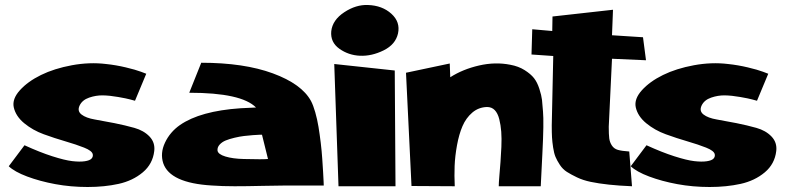

<svg xmlns="http://www.w3.org/2000/svg" viewBox="-20 -775 3141 768"><path d="M78 -194Q139 -166 189 -150Q239 -134 269 -130.5Q299 -127 319 -130Q339 -133 346 -140.5Q353 -148 351 -158Q348 -172 316.5 -184.5Q285 -197 242 -209.5Q199 -222 155 -238Q111 -254 77 -282Q43 -310 35 -346Q28 -379 59.5 -414Q91 -449 144 -475Q197 -501 267.5 -514Q338 -527 404 -519Q443 -515 483 -505.5Q523 -496 544 -488L565 -480L520 -372Q512 -374 499.5 -377.5Q487 -381 453 -387Q419 -393 391.5 -393.5Q364 -394 336.5 -384.5Q309 -375 298.5 -353Q288 -331 306 -317Q324 -303 359.5 -297Q395 -291 437.5 -282.5Q480 -274 517.5 -263.5Q555 -253 578 -229Q601 -205 597 -171Q591 -119 551 -85.5Q511 -52 454.5 -39.5Q398 -27 330.5 -27Q263 -27 201 -38.5Q139 -50 88.5 -69Q38 -88 15 -110Z M850 -173Q852 -158 881.5 -149Q911 -140 954.5 -139Q998 -138 1018.5 -138Q1039 -138 1052 -139L1028 -236Q1025 -236 1018 -236Q1011 -236 992 -234.5Q973 -233 956 -231Q939 -229 918 -224Q897 -219 882.5 -213Q868 -207 858.5 -196.5Q849 -186 850 -173ZM1224 -371Q1233 -354 1241 -326Q1249 -298 1254 -267.5Q1259 -237 1263 -203.5Q1267 -170 1269 -140Q1271 -110 1272.5 -85.5Q1274 -61 1274.5 -47Q1275 -33 1275 -33H1205H1203H1128Q1092 -33 1029.5 -31.5Q967 -30 918 -30Q869 -30 827 -33Q660 -43 633 -122Q620 -162 640 -204.5Q660 -247 700 -275Q781 -331 942 -342Q971 -344 1004 -345Q946 -404 737 -404L785 -524Q956 -524 1071.5 -481.5Q1187 -439 1224 -371Z M1334 -30 1317 -519 1559 -493 1562 -30ZM1572 -641Q1562 -597 1514.5 -573.5Q1467 -550 1420 -552Q1374 -554 1337.5 -580Q1301 -606 1305 -650Q1310 -695 1357 -726Q1404 -757 1452 -755Q1509 -753 1545.5 -720Q1582 -687 1572 -641Z M2152 -329Q2156 -286 2149.5 -160.5Q2143 -35 2143 -30H1975Q1975 -43 1977.5 -72Q1980 -101 1982 -127.5Q1984 -154 1985.5 -187.5Q1987 -221 1985 -248Q1983 -275 1977 -298.5Q1971 -322 1959 -334.5Q1947 -347 1928 -347Q1894 -346 1869 -324.5Q1844 -303 1830 -270.5Q1816 -238 1808 -194Q1800 -150 1798.5 -111Q1797 -72 1799 -30L1626 -31L1604 -484L1779 -521L1781 -466Q1831 -498 1896 -513Q1961 -528 2021 -516Q2054 -510 2078.5 -494.5Q2103 -479 2116 -462.5Q2129 -446 2137.5 -419.5Q2146 -393 2148 -375.5Q2150 -358 2152 -329Z M2415 -268Q2415 -237 2417 -221.5Q2419 -206 2427.5 -193Q2436 -180 2451.5 -175.5Q2467 -171 2497 -169L2508 -30Q2457 -32 2415.5 -36.5Q2374 -41 2343 -47.5Q2312 -54 2288 -65.5Q2264 -77 2247.5 -87.5Q2231 -98 2219.5 -115.5Q2208 -133 2202 -147.5Q2196 -162 2192.5 -185Q2189 -208 2188 -226Q2187 -244 2187 -273L2193 -551L2106 -557L2109 -658L2189 -651L2190 -709L2432 -736L2428 -634L2552 -626L2564 -534L2428 -540Z M2566 -194Q2627 -166 2677 -150Q2727 -134 2757 -130.5Q2787 -127 2807 -130Q2827 -133 2834 -140.5Q2841 -148 2839 -158Q2836 -172 2804.5 -184.5Q2773 -197 2730 -209.5Q2687 -222 2643 -238Q2599 -254 2565 -282Q2531 -310 2523 -346Q2516 -379 2547.5 -414Q2579 -449 2632 -475Q2685 -501 2755.5 -514Q2826 -527 2892 -519Q2931 -515 2971 -505.5Q3011 -496 3032 -488L3053 -480L3008 -372Q3000 -374 2987.5 -377.5Q2975 -381 2941 -387Q2907 -393 2879.5 -393.5Q2852 -394 2824.5 -384.5Q2797 -375 2786.5 -353Q2776 -331 2794 -317Q2812 -303 2847.5 -297Q2883 -291 2925.5 -282.5Q2968 -274 3005.5 -263.5Q3043 -253 3066 -229Q3089 -205 3085 -171Q3079 -119 3039 -85.5Q2999 -52 2942.5 -39.5Q2886 -27 2818.5 -27Q2751 -27 2689 -38.5Q2627 -50 2576.5 -69Q2526 -88 2503 -110Z"/></svg>

Font: LONDON PRESLEY
Style: Regular
Weight: 400
Version: Version 001.000